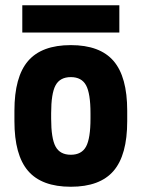

<svg xmlns="http://www.w3.org/2000/svg" viewBox="-20 -702 540 732"><path d="M250 10Q139 10 87 -50.5Q35 -111 35 -240V-280Q35 -409 87 -469.5Q139 -530 250 -530Q361 -530 413 -469.5Q465 -409 465 -280V-240Q465 -111 413 -50.5Q361 10 250 10ZM250 -112Q291 -112 308 -143Q325 -174 325 -250V-270Q325 -346 308 -377Q291 -408 250 -408Q209 -408 192 -377Q175 -346 175 -270V-250Q175 -174 192 -143Q209 -112 250 -112ZM65 -578V-682H435V-578Z"/></svg>

Font: M PLUS 1 Code
Style: Regular
Weight: 400
Designer: Coji Morishita
Foundry: UNDERFOREST DESIGN
Version: Version 1.005